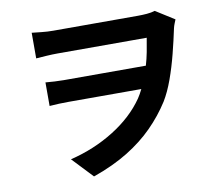

<svg xmlns="http://www.w3.org/2000/svg" viewBox="-85 -847 1171 1011"><g transform="rotate(-10 500.0 -341.5)"><path d="M146 -742Q166 -740 197 -736.5Q228 -733 260 -733H713Q736 -733 760.5 -735Q785 -737 804 -743L904 -680Q900 -670 895.5 -659Q891 -648 888 -635Q875 -573 857.5 -504Q840 -435 817.5 -372.5Q795 -310 767 -264Q723 -195 664 -135.5Q605 -76 525.5 -27Q446 22 338 60L234 -50Q362 -81 468.5 -147.5Q575 -214 637 -304Q651 -325 663 -350H274Q247 -350 223 -349Q199 -348 172 -346V-472Q195 -470 220.5 -468.5Q246 -467 269 -467H708Q718 -501 725 -537Q732 -573 738 -611H261Q234 -611 203 -609Q172 -607 146 -605Z"/></g></svg>

Font: Chiron Sans HK TT
Style: Bold
Weight: 700
Designer: Ryoko NISHIZUKA 西塚涼子 (kana, bopomofo & ideographs); Paul D. Hunt (Latin, Greek & Cyrillic); Sandoll Communications 산돌커뮤니
Foundry: Adobe
Version: Version 2.022;hotconv 1.0.109;makeotfexe 2.5.65596